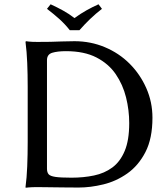

<svg xmlns="http://www.w3.org/2000/svg" viewBox="-20 -881 792 904"><path d="M155.8 -683.6Q189.9 -683.6 216.8 -684.1Q243.7 -684.6 270 -685.8Q296.4 -687 330.6 -687Q406.7 -687 473.6 -658.9Q540.5 -630.9 590.3 -581.1Q640.1 -531.2 668.9 -465.8Q697.8 -400.4 697.8 -326.7Q697.8 -229 664.8 -165Q631.8 -101.1 579.3 -64.2Q526.9 -27.3 466.3 -12.7Q405.8 2 350.1 2Q308.6 2 283.7 1.5Q258.8 1 240.2 1Q221.7 1 202.9 0.5Q184.1 0 155.8 0Q128.4 0 114.7 1.5Q101.1 2.9 101.1 2.9L100.1 0Q106 -43.5 108.2 -98.1Q110.4 -152.8 110.4 -212.4V-471.7Q110.4 -531.2 108.2 -584.7Q106 -638.2 100.1 -683.6L102.1 -687Q102.1 -687 115.7 -685.3Q129.4 -683.6 155.8 -683.6ZM201.2 -86.9Q201.2 -69.8 208.7 -60.8Q216.3 -51.8 240.7 -48.1Q265.1 -44.4 316.9 -44.4Q373 -44.4 422.4 -54.7Q471.7 -64.9 508.8 -92.3Q545.9 -119.6 567.1 -170.2Q588.4 -220.7 588.4 -301.3Q588.4 -362.3 573.5 -422.4Q558.6 -482.4 525.1 -531.5Q491.7 -580.6 434.1 -610.4Q376.5 -640.1 290.5 -640.1Q251 -640.1 226.1 -632.6Q201.2 -625 201.2 -597.7ZM308.6 -738.8Q285.2 -768.6 257.6 -793Q230 -817.4 201.2 -839.4L218.3 -860.8Q249 -846.7 276.6 -831.5Q304.2 -816.4 330.6 -795.9Q360.4 -817.4 387.5 -832.5Q414.6 -847.7 443.8 -860.8L460 -839.4Q430.2 -816.4 404.3 -791.5Q378.4 -766.6 354 -738.8Z"/></svg>

Font: Kurinto Seri
Style: Regular
Weight: 400
Designer: Kurinto was developed by Clint Goss from a range of fonts that are compatible with the SIL Open Font License Version 1.1
Foundry: Clinton F. Goss
Version: Version 2.196; July 25, 2020